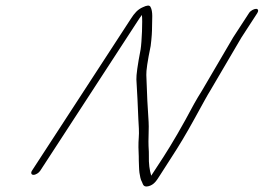

<svg xmlns="http://www.w3.org/2000/svg" viewBox="-20 -687 953 694"><path d="M905.6 -655C897.6 -655 885.1 -648 880.2 -640L822.9 -552L709.8 -359C700.4 -344 690.5 -328 681.2 -311C638.3 -230 601.2 -167 571.6 -121L526.6 -52C520.5 -72 517.3 -96 518.1 -124L518 -138C514 -201 520.5 -206 516 -266C513.8 -292 511.4 -342 508.9 -416C508.3 -431 513 -465 524.6 -521C528.4 -551 529.7 -574 529.6 -590C529.4 -616 533.7 -645 524 -662C520.5 -669 511 -668 496.5 -661C477.6 -653 465.7 -639 452.9 -619L95.5 -70C90.5 -62 93.1 -55 101.1 -55C109.1 -55 120.5 -62 125.5 -70L482.9 -619C486.3 -624 489.3 -628 492.8 -633C495.9 -613 492.5 -535 488.2 -508C477.1 -451 472.4 -415 473 -400C475.8 -359 478.3 -299 480.1 -256C481.2 -238 483.4 -208 481.6 -190C479.7 -168 480.4 -141 481.6 -121L481.7 -107C482.3 -96 482.4 -74 484 -63C486.1 -51 487.7 -38 493.3 -29C496.8 -22 497.4 -9 516.9 -14C536.4 -19 545.3 -33 558.6 -54L601.6 -121C625.8 -158 653 -203 682.6 -257C712.2 -311 731.4 -346 740.3 -360L852.4 -551L910.2 -640C915.1 -648 913.6 -655 905.6 -655Z"/></svg>

Font: MewTooHand
Style: UltimateIta
Weight: 400
Designer: Mew Too, Robert Jablonski
Version: Version 0.77